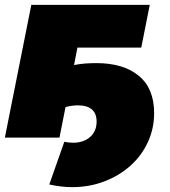

<svg xmlns="http://www.w3.org/2000/svg" viewBox="-21 -567 702 791"><path d="M108 -547H596L561 -371H298L284 -299Q309 -304 332 -305.5Q355 -307 376 -307Q487 -307 550.5 -255Q614 -203 614 -101Q614 -37 588 19Q562 75 516 116Q470 157 408.5 180.5Q347 204 276 204Q232 204 182 193L244 17Q261 21 280 21Q323 21 350 -2.5Q377 -26 377 -66Q377 -100 357 -116.5Q337 -133 301 -133Q276 -133 249 -126L224 0H-1Z"/></svg>

Font: Argentum Sans Black
Style: Italic
Weight: 900
Italic angle: -11°
Designer: Julieta Ulanovsky (font), Cristiano Sobral (main changes and remaster)
Foundry: Julieta Ulanovsky (font), Cristiano Sobral (main changes and remaster)
Version: Version 2.007;June 15, 2022;FontCreator 14.0.0.2814 64-bit; 